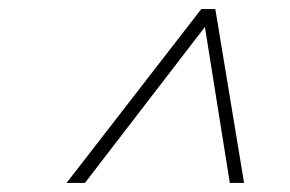

<svg xmlns="http://www.w3.org/2000/svg" viewBox="-20 -727 640 424"><path d="M487.5 -323 432.5 -667.5 167.5 -323H127L424.5 -707H455.5L519 -323Z"/></svg>

Font: Newsreader 6pt ExtraLight
Style: Italic
Weight: 275
Italic angle: -17°
Designer: Hugues Gentile
Foundry: Production Type
Version: Version 1.003; ttfautohint (v1.8.3)